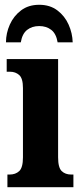

<svg xmlns="http://www.w3.org/2000/svg" viewBox="-20 -783 343 803"><path d="M11 0V-53H20Q45 -53 60.5 -67.5Q76 -82 76 -125V-415Q76 -455 60.5 -469Q45 -483 22 -483H8V-536H223V-125Q223 -82 238 -67.5Q253 -53 278 -53H287V0ZM5 -606Q5 -644 21 -680Q37 -716 68 -739.5Q99 -763 144 -763Q189 -763 220 -739.5Q251 -716 267 -680Q283 -644 284 -606H221Q215 -642 194.5 -658Q174 -674 144 -674Q114 -674 93.5 -658Q73 -642 67 -606Z"/></svg>

Font: Noto Serif ExtraCondensed ExtraBold
Style: Regular
Weight: 800
Width: 2
Designer: Monotype Design Team
Foundry: Monotype Imaging Inc.
Version: Version 2.013; ttfautohint (v1.8.4.7-5d5b)